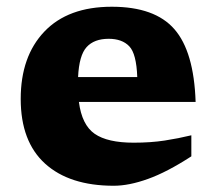

<svg xmlns="http://www.w3.org/2000/svg" viewBox="-20 -552 656 584"><path d="M320 -531.5Q451 -531.5 510.5 -463.2Q570 -395 575 -242H220Q229 -172 268 -145Q307 -118 386.5 -118Q438.5 -118 480.8 -124.5Q523 -131 562 -140.5V-76.5Q488 -28.5 430.2 -7.8Q372.5 13 326 13Q191.5 13 117.2 -54.2Q43 -121.5 43 -251Q43 -380.5 115 -456Q187 -531.5 320 -531.5ZM310.5 -434Q266.5 -434 243.5 -408.8Q220.5 -383.5 217.5 -317.5H397.5Q395 -388.5 373.2 -411.2Q351.5 -434 310.5 -434Z"/></svg>

Font: Newsreader Caption
Style: Bold
Weight: 700
Designer: Hugues Gentile
Foundry: Production Type
Version: Version 1.001